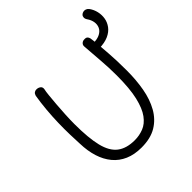

<svg xmlns="http://www.w3.org/2000/svg" viewBox="-234 -1095 1286 1286"><g transform="rotate(-45 409.5 -452.0)"><path d="M791 -894Q808 -870 815 -839.5Q822 -809 817 -778.5Q812 -748 792.5 -721.5Q773 -695 737.5 -679Q702 -663 649 -662L644 -715Q686 -715 711 -728.5Q736 -742 745.5 -763.5Q755 -785 751 -809.5Q747 -834 731 -857Q722 -870 722.5 -882Q723 -894 730.5 -901.5Q738 -909 749 -911.5Q760 -914 771 -910Q782 -906 791 -894ZM125 -739Q129 -753 137.5 -759.5Q146 -766 158 -766Q175 -766 187.5 -756.5Q200 -747 197 -729Q193 -713 189.5 -678.5Q186 -644 182.5 -600Q179 -556 176.5 -509Q174 -462 174 -421Q174 -290 193.5 -210Q213 -130 259.5 -94.5Q306 -59 384 -59Q427 -59 467 -74.5Q507 -90 538 -132Q569 -174 587 -251Q605 -328 605 -451Q605 -527 599 -598Q593 -669 588 -743Q587 -757 597 -766.5Q607 -776 622 -776Q638 -777 645.5 -770Q653 -763 655.5 -751.5Q658 -740 659 -726Q663 -690 665.5 -658Q668 -626 670.5 -592.5Q673 -559 674.5 -519Q676 -479 676 -427Q676 -338 662 -259.5Q648 -181 614 -120.5Q580 -60 523.5 -26Q467 8 381 8Q314 8 263.5 -14Q213 -36 179 -77Q145 -118 127 -175Q109 -232 107 -303Q105 -340 103.5 -392.5Q102 -445 103.5 -504.5Q105 -564 110.5 -624.5Q116 -685 125 -739Z"/></g></svg>

Font: Playpen Sans Light
Style: Regular
Weight: 300
Designer: Laura Meseguer, Veronika Burian, José Scaglione
Foundry: TypeTogether
Version: Version 1.001